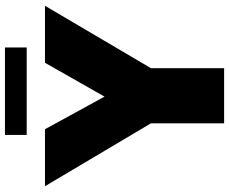

<svg xmlns="http://www.w3.org/2000/svg" viewBox="-95 -832 927 777"><g transform="rotate(-90 368.5 -443.5)"><path d="M258 0V-296L4 -724V-725H234L366 -484L503 -725H733V-724L481 -296V0ZM211 -799V-887H565V-799Z"/></g></svg>

Font: Foldit Thin ExtraBold
Style: Regular
Weight: 800
Version: Version 1.003